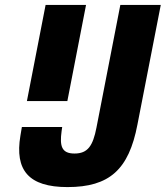

<svg xmlns="http://www.w3.org/2000/svg" viewBox="-20 -750 674 781"><path d="M254 -339 330 -730H165.5L89.5 -339ZM69 -233.5 63 -198C39.5 -57.5 96.5 11 254.5 11C425.5 11 504 -60.5 539 -243L634 -730H469.5L372.5 -231.5C358 -156.5 337 -125.5 283 -125.5C230 -125.5 222.5 -156.5 230.5 -216L233 -233.5Z"/></svg>

Font: Monaspace Neon ExtraBold
Style: Italic
Weight: 800
Italic angle: -11°
Designer: Riley Cran & the Lettermatic Team
Foundry: Lettermatic
Version: Version 1.200 (Monaspace Neon)